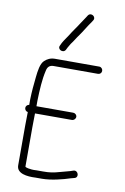

<svg xmlns="http://www.w3.org/2000/svg" viewBox="-98 -934 664 1019"><g transform="rotate(10 234.0 -424.5)"><path d="M209 -669 216 -683C220.7 -691.7 225 -699 229 -705C241.9 -721.2 252 -740.3 266 -759C278.9 -775.8 304.6 -820.5 317 -836L324 -847C339.1 -868.1 306.8 -889.7 292 -869L285 -858C279.7 -850.7 271.7 -838.7 261 -822C243.4 -793.8 227.9 -774.9 213 -750C201 -730.5 192.6 -721.7 181 -701L174 -686C161.9 -664.9 196.4 -646.9 209 -669ZM399 -612H160C136.4 -612 118.9 -602.8 105 -590C85.8 -572.2 80.8 -533.3 77 -497C72.7 -455.3 69.3 -424.1 68 -377V-347C58.2 -347 50 -338 50 -328C50 -318.8 57.7 -309 67 -309V-305C66.3 -279.7 66 -256 66 -234V-21C66 22.7 122.1 29.5 168 27H202C251.4 27 314.4 10.9 353 -2L372 -7C396.8 -13.2 385 -51 361 -45L343 -39C331 -35.7 313.7 -31 291 -25C256.5 -15.3 237.4 -12 202 -12H167C156.3 -11.3 147.3 -11.3 140 -12C130.6 -12.9 111.1 -14.9 105 -21V-235C105 -256.3 105.3 -279.3 106 -304V-308H305C315.6 -308 325 -317.4 325 -328C325 -338.6 315.6 -347 305 -347H107V-377C108.7 -435.8 111.3 -492 123 -541C127 -562.2 138.4 -573 160 -573H399C409.6 -573 418 -581.4 418 -592C418 -602.6 409.6 -612 399 -612Z"/></g></svg>

Font: Just Breathe
Style: Regular
Weight: 400
Foundry: Cannot Into Space Fonts
Version: Version 0.72